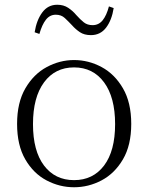

<svg xmlns="http://www.w3.org/2000/svg" viewBox="-20 -775 625 809"><path d="M292 14Q231 14 176 -15Q121 -44 86.5 -103.5Q52 -163 52 -253Q52 -343 87 -403Q122 -463 177 -492.5Q232 -522 292 -522Q353 -522 408 -492.5Q463 -463 498 -403Q533 -343 533 -253Q533 -163 498 -103.5Q463 -44 408 -15Q353 14 292 14ZM292 -16Q372 -16 418.5 -77.5Q465 -139 465 -252Q465 -365 418.5 -428Q372 -491 292 -491Q212 -491 165.5 -428Q119 -365 119 -252Q119 -139 165.5 -77.5Q212 -16 292 -16ZM126 -639Q134 -690 158 -722.5Q182 -755 221 -755Q248 -755 267.5 -742Q287 -729 301 -712Q318 -693 333 -681Q348 -669 370 -669Q396 -669 412.5 -689.5Q429 -710 439 -748L459 -741Q451 -690 427 -658.5Q403 -627 363 -627Q335 -627 316.5 -639.5Q298 -652 284 -668Q268 -685 253 -699Q238 -713 215 -713Q190 -713 173.5 -692Q157 -671 146 -632Z"/></svg>

Font: Early Summer Mincho VF
Style: Regular
Weight: 250
Designer: GuiWonder
Version: Version 1.002